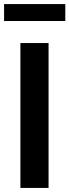

<svg xmlns="http://www.w3.org/2000/svg" viewBox="-26 -921 340 941"><path d="M74 0V-710H212V0ZM-6 -818V-901H294V-818Z"/></svg>

Font: YasnoRaleway
Style: Bold
Weight: 700
Designer: Matt McInerney, Pablo Impallari, Rodrigo Fuenzalida
Foundry: Matt McInerney, Pablo Impallari, Rodrigo Fuenzalida
Version: Version 4.026